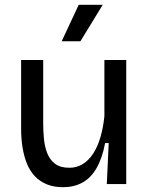

<svg xmlns="http://www.w3.org/2000/svg" viewBox="-20 -767 622 800"><path d="M243 13Q204 13 175 1Q146 -11 125.5 -32.5Q105 -54 92.5 -84.5Q80 -115 74 -152Q68 -189 68 -232V-517H160V-253Q160 -222 163 -189.5Q166 -157 176.5 -129.5Q187 -102 209 -85Q231 -68 269 -68Q300 -68 325 -83.5Q350 -99 368.5 -127.5Q387 -156 398.5 -195.5Q410 -235 415 -283V-517H506V-220V0H425L433 -171H418Q406 -107 382 -66Q358 -25 323 -6Q288 13 243 13ZM315 -595H237L308 -747H408Z"/></svg>

Font: Bricolage Grotesque 48pt Condensed ExtraBold
Style: Regular
Weight: 400
Version: Version 1.000;gftools[0.9.30]